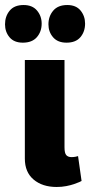

<svg xmlns="http://www.w3.org/2000/svg" viewBox="-57 -741 359 765"><path d="M42 -109V-502H200V-154Q200 -131 207 -123Q214 -115 228 -115Q236 -115 244 -116.5Q252 -118 254 -119L268 -20Q267 -19 259 -15.5Q251 -12 238 -7.5Q225 -3 207 0.5Q189 4 169 4Q112 4 77 -25.5Q42 -55 42 -109ZM34 -571Q-1 -571 -19 -592.5Q-37 -614 -37 -644Q-37 -676 -18.5 -698.5Q0 -721 37 -721Q72 -721 90.5 -699Q109 -677 109 -647Q109 -615 90 -593Q71 -571 34 -571ZM208 -571Q173 -571 154.5 -592.5Q136 -614 136 -644Q136 -676 155 -698.5Q174 -721 211 -721Q246 -721 264 -699Q282 -677 282 -647Q282 -615 263.5 -593Q245 -571 208 -571Z"/></svg>

Font: Amaranth
Style: Bold
Weight: 700
Designer: Gesine Todt
Foundry: Gesine Todt
Version: Version 1.001